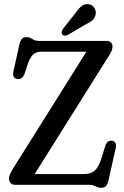

<svg xmlns="http://www.w3.org/2000/svg" viewBox="-20 -899 605 934"><path d="M512.9 -632.7 132.2 -26.1 61.2 -52.3H388.1Q403.6 -52.3 415.9 -55.6Q428.3 -58.9 438.2 -66.8Q448.1 -74.6 456.1 -88Q464.1 -101.4 471 -121.5L493.6 -193.7Q499.4 -207.2 507.7 -211.6Q516 -216 526.7 -214.1Q537.2 -212.4 541.8 -202.4Q546.3 -192.3 542.6 -177.1L507.7 -21.2Q503.1 -2.3 495.1 6.2Q487.1 14.7 471.4 14.7Q461.4 14.7 453.3 11Q445.2 7.2 436.3 3.6Q427.5 0 415.4 0H53.6Q39.1 0 31.5 -8.6Q23.9 -17.1 23.9 -30.5Q23.9 -41.1 28.4 -51.3Q32.9 -61.4 39.7 -73L419.9 -678.9L440.3 -647.4H181.3Q164.5 -647.4 152.7 -641.5Q140.9 -635.6 132.3 -623.3Q123.6 -611.1 116.8 -592.2L99.4 -540.1Q93.2 -524.3 83.9 -518.4Q74.6 -512.6 62.1 -514.9Q50.8 -517.5 46.4 -526.1Q42.1 -534.7 44.9 -549.2L74.2 -682.6Q78.1 -701 86.5 -709.7Q94.9 -718.5 108.5 -718.5Q120.4 -718.5 128.7 -714Q137 -709.5 145.8 -704.8Q154.6 -700 168.5 -700H496.7Q511.7 -700 519.5 -692.5Q527.2 -685 527.2 -673.1Q527.2 -664 523.9 -654.3Q520.5 -644.7 512.9 -632.7ZM347.5 -835.9Q363.5 -859.8 379.8 -871.2Q396.1 -882.6 415.5 -877.7Q432.9 -873 441 -857.5Q449 -841.9 444.5 -825.6Q439.7 -808.5 427.9 -798.8Q416.1 -789.2 394.4 -778.9L307.5 -727.9Q301.1 -724.8 294 -725.6Q286.9 -726.5 282.7 -731.5Q278.3 -737.6 280.3 -744.6Q282.3 -751.6 286.3 -758.5Z"/></svg>

Font: Fraunces 144pt S100 Black
Style: Regular
Weight: 900
Version: Version 1.000